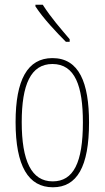

<svg xmlns="http://www.w3.org/2000/svg" viewBox="-20 -783 443 813"><path d="M161 -763H130V-756C163 -705 221 -644 259 -606H275V-617C236 -663 196 -708 161 -763ZM357 -264C357 -433 315 -537 202 -537C96 -537 46 -444 46 -266C46 -80 100 10 204 10C306 10 357 -77 357 -264ZM72 -266C72 -424 110 -512 202 -512C298 -512 331 -418 331 -265C331 -94 291 -15 203 -15C113 -15 72 -102 72 -266Z"/></svg>

Font: Noto Sans Devanagari UI ExtraCondensed Thin
Style: Regular
Weight: 100
Width: 2
Designer: Jelle Bosma - Monotype Design Team
Foundry: Monotype Imaging Inc.
Version: Version 2.004